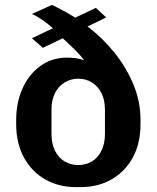

<svg xmlns="http://www.w3.org/2000/svg" viewBox="-20 -753 639 783"><path d="M289 10Q219 10 164 -21.5Q109 -53 77.5 -111Q46 -169 46 -247V-265Q46 -334 71.5 -391.5Q97 -449 144 -483.5Q191 -518 253 -518Q272 -518 290 -515.5Q308 -513 323 -507Q308 -528 284 -551.5Q260 -575 236 -597L155 -558L110 -597L196 -638Q175 -656 153 -671.5Q131 -687 110 -696L192 -733Q215 -722 239 -709Q263 -696 287 -681L371 -721L413 -682L337 -645Q398 -599 447 -538Q496 -477 524.5 -407.5Q553 -338 553 -265V-247Q553 -168 521.5 -110.5Q490 -53 435 -21.5Q380 10 310 10ZM299 -80Q330 -80 354.5 -94.5Q379 -109 393.5 -138Q408 -167 408 -207V-305Q408 -346 393.5 -374Q379 -402 354.5 -417Q330 -432 299 -432Q269 -432 244 -417Q219 -402 204.5 -374Q190 -346 190 -305V-207Q190 -167 204.5 -138Q219 -109 244 -94.5Q269 -80 299 -80Z"/></svg>

Font: Chivo SemiBold
Style: Regular
Weight: 600
Designer: Hector Gatti
Foundry: Omnibus-Type
Version: Version 2.002